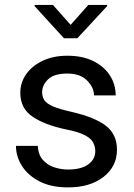

<svg xmlns="http://www.w3.org/2000/svg" viewBox="-20 -770 556 799"><path d="M376.5 -140.1Q376.5 -159.7 367.9 -176.5Q359.4 -193.4 333.3 -207.3Q307.1 -221.2 254.9 -231.4Q166.5 -250 115.5 -284.4Q64.5 -318.8 64.5 -383.8Q64.5 -425.8 88.6 -460.7Q112.8 -495.6 157 -516.8Q201.2 -538.1 260.3 -538.1Q323.7 -538.1 368.7 -515.6Q413.6 -493.2 437.5 -455.8Q461.4 -418.5 461.4 -373H371.1Q371.1 -405.8 342.5 -434.8Q314 -463.9 260.3 -463.9Q204.1 -463.9 179.7 -439.5Q155.3 -415 155.3 -386.2Q155.3 -366.7 165 -352.5Q174.8 -338.4 200.9 -327.1Q227.1 -315.9 276.9 -304.7Q374.5 -282.2 420.7 -246.6Q466.8 -210.9 466.8 -147Q466.8 -77.6 410.9 -33.9Q355 9.8 262.7 9.8Q192.9 9.8 144.5 -15.1Q96.2 -40 71.3 -79.6Q46.4 -119.1 46.4 -163.1H137.2Q139.2 -126 158.7 -104.2Q178.2 -82.5 206.5 -73.5Q234.9 -64.5 262.7 -64.5Q317.9 -64.5 347.2 -85.9Q376.5 -107.4 376.5 -140.1ZM200.2 -749.5 273.9 -666.5 347.7 -749.5H425.8V-744.6L301.8 -610.8H246.1L124 -744.6V-749.5Z"/></svg>

Font: Vazirmatn RD UI
Style: Regular
Weight: 400
Designer: Saber Rastikerdar
Foundry: Saber Rastikerdar
Version: Version 33.003